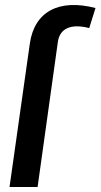

<svg xmlns="http://www.w3.org/2000/svg" viewBox="-20 -746 401 766"><path d="M99 -572 18 0H130L211 -580C219 -632 262 -653 336 -634L361 -714C214 -752 117 -699 99 -572Z"/></svg>

Font: Ronzino Medium
Style: Italic
Weight: 500
Italic angle: -7.99998°
Designer: Nunzio Mazzaferro
Foundry: Collletttivo
Version: Version 1.000;Glyphs 3.3 (3337)